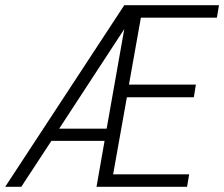

<svg xmlns="http://www.w3.org/2000/svg" viewBox="-44 -720 864 740"><path d="M499 -652 453 -394H711L703 -345H445L392 -48H685L677 0H328L359 -177H154L38 0H-24L435 -700H800L792 -652ZM367 -224 435 -608 184 -224Z"/></svg>

Font: Sarabun ExtraLight
Style: Italic
Weight: 275
Italic angle: -10°
Designer: Suppakit Chalermlarp | Katatrad Co.,Ltd.
Foundry: Cadson Demak Co.,Ltd.
Version: Version 1.000; ttfautohint (v1.6)